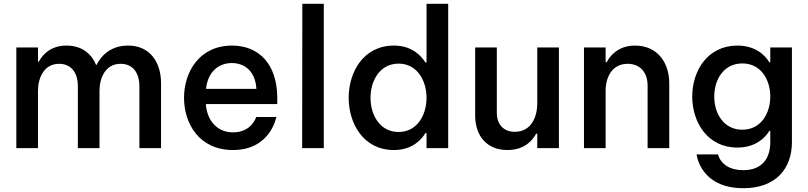

<svg xmlns="http://www.w3.org/2000/svg" viewBox="-20 -780 4256 1011"><path d="M180 0V-302C180 -367 210 -444 291 -444C357 -444 390 -395 390 -326V0H504V-302C504 -368 534 -444 615 -444C680 -444 714 -396 714 -326V0H828V-342C828 -454 768 -540 655 -540C567 -540 516 -492 488 -438H486C461 -499 409 -540 330 -540C243 -540 202 -488 184 -455H180V-530H66V0Z M1207 10C1405 10 1435 -164 1435 -164H1329C1329 -164 1306 -83 1207 -83C1120 -83 1069 -150 1064 -232H1440V-263C1440 -445 1341 -540 1202 -540C1028 -540 949 -399 949 -265C949 -129 1029 10 1207 10ZM1065 -312C1073 -396 1126 -448 1201 -448C1267 -448 1325 -406 1330 -312Z M1685 0V-760H1572L1571 0Z M2054 10C2154 10 2201 -48 2220 -79H2226V0H2340V-760H2226V-451H2220C2201 -481 2154 -540 2054 -540C1894 -540 1816 -401 1816 -265C1816 -129 1894 10 2054 10ZM2079 -85C1980 -85 1931 -175 1931 -265C1931 -355 1980 -445 2079 -445C2177 -445 2226 -355 2226 -265C2226 -175 2177 -85 2079 -85Z M2652 10C2746 10 2787 -46 2803 -76H2809V0H2923V-530H2809V-236C2809 -162 2776 -86 2691 -86C2632 -86 2596 -124 2596 -187V-530H2482V-173C2482 -62 2545 10 2652 10Z M3169 0V-301C3169 -374 3203 -444 3285 -444C3355 -444 3390 -393 3390 -330V0H3504V-342C3504 -450 3442 -540 3324 -540C3230 -540 3189 -480 3175 -453H3169V-530H3055V0Z M3895 211C4062 211 4150 111 4150 -32V-530H4036V-452H4031C4010 -487 3960 -540 3863 -540C3704 -540 3625 -405 3625 -272C3625 -138 3704 -3 3863 -3C3960 -3 4010 -56 4031 -91H4036V-31C4036 48 3998 116 3894 116C3776 116 3761 33 3761 33H3648C3648 33 3666 211 3895 211ZM3889 -97C3790 -97 3741 -183 3741 -272C3741 -360 3790 -446 3889 -446C3987 -446 4036 -360 4036 -272C4036 -183 3987 -97 3889 -97Z"/></svg>

Font: Be Vietnam Pro Medium
Style: Regular
Weight: 500
Designer: Lam Bao, Tony Le, Vietanh Nguyen
Foundry: Yellow Type Foundry
Version: Version 1.002